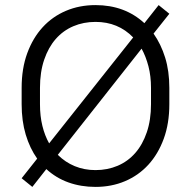

<svg xmlns="http://www.w3.org/2000/svg" viewBox="-20 -727 750 754"><path d="M65 -27 126 -104Q97 -145 81 -198.5Q65 -252 65 -318V-382Q65 -458 87 -518Q109 -578 147.5 -620Q186 -662 239 -684.5Q292 -707 355 -707Q470 -707 547 -636L603 -707L645 -673L583 -595Q612 -554 628.5 -501Q645 -448 645 -382V-318Q645 -242 623 -182Q601 -122 562.5 -80Q524 -38 471 -15.5Q418 7 355 7Q298 7 249 -10.5Q200 -28 162 -63L107 7ZM137 -318Q137 -271 146.5 -232.5Q156 -194 173 -164L503 -580Q444 -641 355 -641Q308 -641 268 -624Q228 -607 199 -574Q170 -541 153.5 -492.5Q137 -444 137 -382ZM355 -59Q402 -59 442 -76Q482 -93 511 -126Q540 -159 556.5 -207.5Q573 -256 573 -318V-382Q573 -428 563 -466.5Q553 -505 536 -536L207 -119Q236 -90 273.5 -74.5Q311 -59 355 -59Z"/></svg>

Font: PT Root UI Web
Style: Regular
Weight: 400
Designer: Vitaly Kuzmin
Foundry: ParaType Ltd.
Version: Version 1.000W